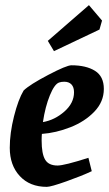

<svg xmlns="http://www.w3.org/2000/svg" viewBox="-20 -718 424 747"><path d="M143 -197Q142 -188 142 -171Q142 -120 155.5 -97Q169 -74 204 -74Q230 -74 324 -104L337 -52Q299 -34 238.5 -12.5Q178 9 162 9Q96 9 57 -33Q18 -75 18 -143Q18 -200 34.5 -265.5Q51 -331 72 -366Q96 -389 167.5 -426.5Q239 -464 258 -464Q315 -464 349.5 -442.5Q384 -421 384 -372Q384 -322 347 -283.5Q310 -245 254 -223Q198 -201 143 -197ZM147 -243Q193 -251 230.5 -284Q268 -317 268 -359Q268 -379 258 -389.5Q248 -400 230 -400Q218 -400 210 -397Q192 -391 174 -347Q156 -303 147 -243ZM166 -559 326 -698 377 -638 367 -603 190 -519Z"/></svg>

Font: Grenze SemiBold
Style: Italic
Weight: 600
Italic angle: -10°
Designer: Renata Polastri
Foundry: Omnibus-Type
Version: Version 1.002; ttfautohint (v1.8)